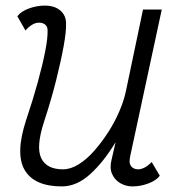

<svg xmlns="http://www.w3.org/2000/svg" viewBox="-20 -652 640 686"><path d="M71 -543 42 -594Q56 -612 84 -622Q112 -632 140 -632Q175 -632 195.5 -614.5Q216 -597 216 -568Q217 -540 207.5 -487.5Q198 -435 180.5 -365Q163 -295 137 -216Q108 -126 127.5 -86.5Q147 -47 205 -47Q232 -47 260.5 -64.5Q289 -82 316 -112.5Q343 -143 366.5 -179.5Q390 -216 406.5 -254.5Q423 -293 430 -327L491 -618H558L445 -93Q444 -88 443.5 -83Q443 -78 443 -74Q444 -61 452.5 -54Q461 -47 474 -47Q484 -47 496 -53Q508 -59 522 -73L551 -24Q538 -7 510 3.5Q482 14 453 14Q429 14 409 2Q389 -10 380 -31.5Q371 -53 379 -83L393 -144Q350 -73 302 -29.5Q254 14 201 14Q103 14 68.5 -44Q34 -102 73 -222Q97 -293 114.5 -356.5Q132 -420 141.5 -468.5Q151 -517 150 -544Q150 -557 141.5 -564Q133 -571 119 -571Q107 -571 94.5 -563.5Q82 -556 71 -543Z"/></svg>

Font: Victor Mono Thin Light
Style: Italic
Weight: 300
Italic angle: -12°
Monospace: yes
Version: Version 1.561;gftools[0.9.30]